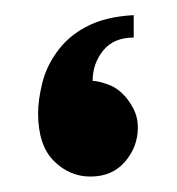

<svg xmlns="http://www.w3.org/2000/svg" viewBox="-20 -221 232 251"><path d="M160.2 -54.2Q160.2 -29.3 143.6 -9.8Q127 9.8 98.1 9.8Q70.8 9.8 50.3 -10.7Q29.8 -31.2 29.8 -73.2Q29.8 -89.8 35.2 -112.3Q40.5 -133.8 54.2 -152.8Q68.8 -173.3 91.8 -185.5Q116.7 -199.2 154.8 -201.2V-171.9Q128.9 -171.9 115.2 -155.3Q101.1 -138.2 101.1 -115.2Q108.4 -115.2 120.6 -110.8Q130.9 -107.4 139.6 -99.1Q147.5 -91.8 153.8 -80.1Q160.2 -68.4 160.2 -54.2Z"/></svg>

Font: SimahzazaarabicW05-SemiBold
Style: Regular
Weight: 600
Designer: Ahmed zaza
Foundry: Ahmed zaza
Version: Version 1.001